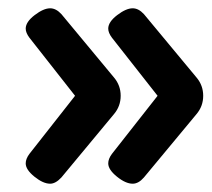

<svg xmlns="http://www.w3.org/2000/svg" viewBox="-20 -489 511 463"><path d="M255 -214 128 -61Q114 -46 101 -46Q84 -46 63 -63Q42 -80 42 -95Q42 -106 51 -118L161 -258L51 -398Q42 -410 42 -420Q42 -436 63.5 -452.5Q85 -469 101 -469Q115 -469 128 -455L255 -302Q271 -283 271 -258Q271 -233 255 -214ZM454 -214 327 -61Q314 -46 300 -46Q283 -46 262 -63Q241 -80 241 -95Q241 -106 250 -118L360 -258L250 -398Q241 -410 241 -420Q241 -436 262.5 -452.5Q284 -469 300 -469Q314 -469 327 -455L454 -302Q470 -283 470 -258Q470 -233 454 -214Z"/></svg>

Font: mmAsap
Style: Bold
Weight: 700
Designer: Pablo Cosgaya
Foundry: Omnibus-Type
Version: Version 1.001